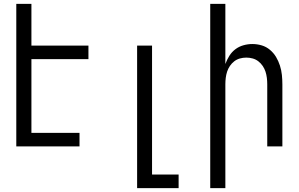

<svg xmlns="http://www.w3.org/2000/svg" viewBox="-20 -755 1540 990"><path d="M64 0V-735H142V-520H436V-450H142V-70H390V0Z M687 215V-520H764V145H901V215Z M1064 215V-735H1142V-425Q1150 -447 1162.5 -467Q1175 -487 1193.5 -501Q1212 -515 1235 -521.5Q1258 -528 1281 -528Q1306 -528 1329.5 -521Q1353 -514 1372 -498Q1391 -482 1403.5 -461Q1416 -440 1423.5 -416.5Q1431 -393 1433.5 -368.5Q1436 -344 1436 -320V0H1358V-320Q1358 -337 1356 -353.5Q1354 -370 1349 -385.5Q1344 -401 1334.5 -415Q1325 -429 1312 -439Q1299 -449 1283 -453.5Q1267 -458 1250 -458Q1233 -458 1217 -453.5Q1201 -449 1188 -439Q1175 -429 1165.5 -415Q1156 -401 1151 -385.5Q1146 -370 1144 -353.5Q1142 -337 1142 -320V215Z"/></svg>

Font: Moesevka
Style: Regular
Weight: 400
Monospace: yes
Designer: Belleve Invis
Foundry: Belleve Invis
Version: Version 32.5.0; ttfautohint (v1.8.4)